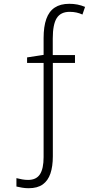

<svg xmlns="http://www.w3.org/2000/svg" viewBox="-20 -744 524 1004"><path d="M342.3 -724.1Q365.2 -724.1 385 -720.2Q404.8 -716.3 424.8 -708L411.1 -668Q396.5 -674.8 379.9 -678.5Q363.3 -682.1 344.2 -682.1Q297.4 -682.1 276.6 -649.2Q255.9 -616.2 255.9 -542.5V-456.1H372.1V-415H256.3V72.8Q256.3 126 243.7 163.3Q231 200.7 203.4 220.5Q175.8 240.2 129.9 240.2Q111.3 240.2 95.2 237.3Q79.1 234.4 65.9 231.4V187.5Q81.5 191.4 96.4 194.1Q111.3 196.8 127 196.8Q169.9 196.8 189 167.2Q208 137.7 208 77.6V-415H121.6V-443.8L208 -457V-544.9Q208 -605 222.2 -644.8Q236.3 -684.6 266.1 -704.3Q295.9 -724.1 342.3 -724.1Z"/></svg>

Font: Open Sans SemiCondensed Light
Style: Regular
Weight: 300
Width: 4
Designer: Monotype Design Team
Foundry: Monotype Imaging Inc.
Version: Version 3.000